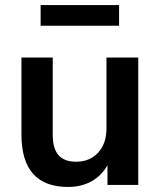

<svg xmlns="http://www.w3.org/2000/svg" viewBox="-20 -733 636 761"><path d="M528 -505V0H406V-78Q382 -36 342 -14Q302 8 250 8Q65 8 65 -200V-505H189V-199Q189 -144 212 -118Q235 -92 281 -92Q336 -92 369 -128Q402 -164 402 -224V-505ZM141 -631V-713H452V-631Z"/></svg>

Font: PRinguin Sans
Style: Bold
Weight: 700
Designer: Vernon Adams
Foundry: Vernon Adams
Version: ""